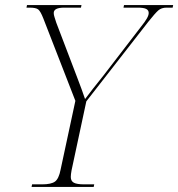

<svg xmlns="http://www.w3.org/2000/svg" viewBox="-20 -734 700 754"><path d="M104 0 106 -10H145Q181 -10 196 -21Q211 -32 218 -68L276 -338L150 -662Q139 -690 130 -697Q121 -704 97 -704H84L86 -714H300L298 -704H232Q191 -704 191 -683Q191 -676 194 -667Q197 -658 201 -645L267 -472Q274 -454 283 -430Q292 -406 300.5 -383.5Q309 -361 314 -345Q328 -364 345 -385.5Q362 -407 386 -437L536 -632Q549 -648 556.5 -661Q564 -674 564 -683Q564 -694 554 -699Q544 -704 521 -704H465L467 -714H660L658 -704H634Q614 -704 601.5 -693Q589 -682 562 -648L319 -336L261 -65Q258 -49 258 -39Q258 -23 270 -16.5Q282 -10 311 -10H350L348 0Z"/></svg>

Font: Noto Serif Display ExtraLight
Style: Italic
Weight: 200
Italic angle: -12°
Designer: Monotype Design Team
Foundry: Monotype Imaging Inc.
Version: Version 2.009